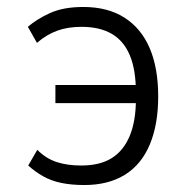

<svg xmlns="http://www.w3.org/2000/svg" viewBox="-20 -523 539 551"><path d="M222 8Q185 8 156 2Q127 -4 104 -17Q81 -30 61 -48L87 -93Q112 -68 142.5 -58Q173 -48 213 -48Q267 -48 301 -69.5Q335 -91 352.5 -133.5Q370 -176 370 -238L378 -227H139V-279H378L370 -257Q370 -323 352.5 -364.5Q335 -406 300.5 -426Q266 -446 214 -446Q175 -446 144.5 -435Q114 -424 86 -400L60 -446Q85 -468 123.5 -485.5Q162 -503 219 -503Q289 -503 337 -472.5Q385 -442 409.5 -385Q434 -328 434 -246Q434 -166 410 -108.5Q386 -51 338.5 -21.5Q291 8 222 8Z"/></svg>

Font: Nunito Sans 7pt Condensed Light
Style: Regular
Weight: 300
Width: 3
Designer: Vernon Adams
Foundry: Vernon Adams
Version: Version 3.101;gftools[0.9.27]